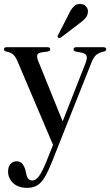

<svg xmlns="http://www.w3.org/2000/svg" viewBox="-20 -687 546 950"><path d="M209 113.5 242.5 30 66.5 -384Q56.5 -407.5 44.5 -417.8Q32.5 -428 11 -432Q-0.5 -435 -0.5 -443Q-0.5 -453.5 13 -453.5H214.5Q228.5 -453.5 228.5 -443Q228.5 -434.5 216 -432L186.5 -428Q168 -425 164.5 -414.8Q161 -404.5 170 -383L290 -86.5L402 -371.5Q413 -398.5 408.2 -410.5Q403.5 -422.5 382 -427L356.5 -431.5Q344 -434 344 -443Q344 -453.5 357.5 -453.5H491.5Q505.5 -453.5 505.5 -443Q505.5 -435 493 -431.5Q469 -426.5 456 -415.2Q443 -404 432.5 -377.5L237.5 113Q218 162 201 190.2Q184 218.5 163.5 230.5Q143 242.5 113 242.5Q70.5 242.5 45.2 219Q20 195.5 20 161.5Q20 138 31.8 124.5Q43.5 111 62.5 111Q80 111 90 122.8Q100 134.5 105.5 154L109.5 171Q115 206 139.5 206Q156.5 206 172.2 185.5Q188 165 209 113.5ZM319 -614.5Q331 -640.5 345 -654.8Q359 -669 379 -667Q397.5 -666 407 -653.5Q416.5 -641 415 -627.5Q414 -610 402 -596.5Q390 -583 371.5 -570L281.5 -501.5Q272.5 -496.5 267 -501.5Q262.5 -505.5 268 -515Z"/></svg>

Font: Fraunces 72pt S000
Style: Regular
Weight: 400
Version: Version 1.000; ttfautohint (v1.8.3)